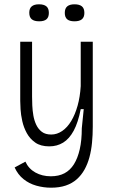

<svg xmlns="http://www.w3.org/2000/svg" viewBox="-20 -714 525 892"><path d="M217 158Q182 158 148.5 148.5Q115 139 89 118Q63 97 48 64L98 37Q113 70 144.5 87.5Q176 105 216 105Q253 105 279.5 91Q306 77 323.5 49Q341 21 350.5 -20.5Q360 -62 360 -118L369 -207H355Q343 -145 322.5 -107Q302 -69 273.5 -51.5Q245 -34 209 -34Q169 -34 144 -51.5Q119 -69 104.5 -95.5Q90 -122 83.5 -151.5Q77 -181 75.5 -206Q74 -231 74 -245V-520H129V-265Q129 -247 130 -224Q131 -201 135 -177.5Q139 -154 148.5 -134Q158 -114 174.5 -101.5Q191 -89 218 -89Q245 -89 269 -105.5Q293 -122 311 -152Q329 -182 340.5 -223Q352 -264 355 -314V-520H411V-126Q411 -87 407.5 -51Q404 -15 395.5 16.5Q387 48 372.5 74Q358 100 336.5 119Q315 138 285.5 148Q256 158 217 158ZM326 -615Q303 -615 292 -624.5Q281 -634 281 -654Q281 -675 292.5 -684.5Q304 -694 326 -694Q349 -694 360.5 -684.5Q372 -675 372 -654Q372 -634 360.5 -624.5Q349 -615 326 -615ZM162 -615Q139 -615 127.5 -624.5Q116 -634 116 -655Q116 -675 127.5 -684.5Q139 -694 161 -694Q184 -694 195.5 -684.5Q207 -675 207 -654Q207 -634 196 -624.5Q185 -615 162 -615Z"/></svg>

Font: Bricolage Grotesque SemiCondensed ExtraLight
Style: Regular
Weight: 250
Width: 4
Designer: Mathieu Triay
Foundry: Atelier Triay
Version: Version 1.000;gftools[0.9.30]